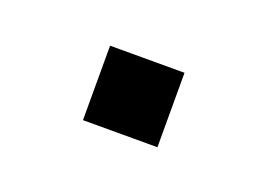

<svg xmlns="http://www.w3.org/2000/svg" viewBox="-34 -369 286 206"><g transform="rotate(20 109.5 -265.5)"><path d="M67 -223V-308H152V-223Z"/></g></svg>

Font: Nunito Sans 12pt Light
Style: Regular
Weight: 300
Designer: Vernon Adams
Foundry: Vernon Adams
Version: Version 3.101;gftools[0.9.27]